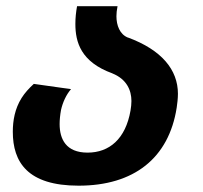

<svg xmlns="http://www.w3.org/2000/svg" viewBox="-20 -587 642 607"><path d="M228.5 0C403.3 0 513.7 -86.9 538.6 -246.6C540.5 -259.3 542.5 -275.9 542.5 -290.5C542.5 -366.7 490.7 -429.2 384.8 -468.3L385.3 -467.8C358.4 -478 348.1 -507.3 348.1 -535.6C348.1 -544.4 349.1 -555.7 351.6 -567.4H223.6C220.2 -548.3 218.3 -530.8 218.3 -511.2C218.3 -454.1 235.4 -391.1 335.4 -355H335C380.4 -336.9 395.5 -301.8 395.5 -267.6C395.5 -258.8 394.5 -248 392.6 -237.3C377 -147.9 325.7 -104.5 256.8 -104.5C188.5 -104.5 168.5 -147.5 168.5 -194.8C168.5 -207.5 169.9 -223.1 172.9 -239.3C178.2 -263.2 189.5 -288.1 204.6 -305.2L86.9 -321.8C71.8 -308.1 58.1 -293 48.3 -277.3C26.9 -243.2 20.5 -205.6 20.5 -170.4C20.5 -74.2 67.4 0 228.5 0Z"/></svg>

Font: Hack
Style: Bold Oblique
Weight: 700
Italic angle: -12°
Monospace: yes
Designer: Christopher Simpkins
Foundry: Christopher Simpkins
Version: Version 2.010